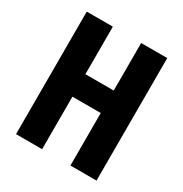

<svg xmlns="http://www.w3.org/2000/svg" viewBox="-166 -842 925 969"><g transform="rotate(30 296.5 -357.0)"><path d="M531 0H379V-306H214V0H62V-714H214V-437H379V-714H531Z"/></g></svg>

Font: Noto Sans Ethiopic ExtraCondensed ExtraBold
Style: Regular
Weight: 800
Width: 2
Designer: Monotype Design Team
Foundry: Monotype Imaging Inc.
Version: Version 2.102; ttfautohint (v1.8.4.7-5d5b)